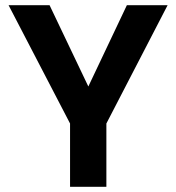

<svg xmlns="http://www.w3.org/2000/svg" viewBox="-20 -720 679 740"><path d="M250 0V-244L13 -700H171L337 -352H304L469 -700H626L390 -244V0Z"/></svg>

Font: DM Sans 20pt ExtraBold
Style: Regular
Weight: 800
Version: Version 4.004;gftools[0.9.30]